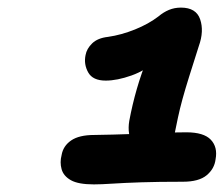

<svg xmlns="http://www.w3.org/2000/svg" viewBox="-20 -876 588 505"><path d="M382 -471Q346 -471 330 -496.5Q314 -522 320 -558Q328 -601 340 -642.5Q352 -684 368 -723L393 -719Q364 -691 326 -677.5Q288 -664 258 -664Q224 -664 212 -685.5Q200 -707 205 -731Q208 -748 222.5 -762Q237 -776 264 -779Q299 -784 335 -798.5Q371 -813 397 -833Q410 -844 424.5 -850Q439 -856 456 -856Q496 -856 506.5 -825Q517 -794 503 -755Q488 -708 477.5 -674.5Q467 -641 460 -615.5Q453 -590 448 -566.5Q443 -543 438 -518Q433 -493 419 -482Q405 -471 382 -471ZM227 -391Q186 -391 166.5 -402Q147 -413 142 -431Q137 -449 142 -468Q146 -492 167 -506.5Q188 -521 228 -521Q247 -521 277 -522Q307 -523 341.5 -524Q376 -525 409.5 -526.5Q443 -528 470 -528Q516 -528 534.5 -508.5Q553 -489 547 -457Q544 -432 523.5 -415Q503 -398 461 -398Q397 -398 351.5 -396.5Q306 -395 276 -393Q246 -391 227 -391Z"/></svg>

Font: Shantell Sans Light
Style: Bold Italic
Weight: 700
Italic angle: -11°
Version: Version 1.011;[c5ecc13dd]